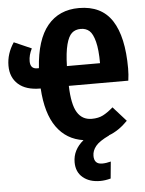

<svg xmlns="http://www.w3.org/2000/svg" viewBox="-70 -759 793 1052"><g transform="rotate(-5 326.5 -233.0)"><path d="M644 -356.9Q644 -323.2 639.2 -290H312Q314.9 -188 342 -143.6Q369.1 -99.1 421.9 -99.1Q458.5 -99.1 484.1 -112.3Q509.8 -125.5 540 -151.9L611.8 -71.8Q563 -21.5 507.8 -1V0Q453.1 25.9 433.1 50.8Q413.1 75.7 413.1 104Q413.1 149.9 457 149.9Q479.5 149.9 504.9 143.1L496.1 235.8Q465.3 244.1 438 244.1Q379.4 244.1 343.3 213.9Q307.1 183.6 307.1 129.9Q307.1 62 366.2 13.2Q272.9 -0.5 219.2 -75.9Q165.5 -151.4 157.2 -289.1H154.8Q76.2 -289.1 34.2 -326.7Q-7.8 -364.3 -7.8 -428.2Q-7.8 -494.6 32.2 -554.2L127.9 -512.2Q109.9 -476.6 109.9 -442.9Q109.9 -400.9 147.9 -400.9H157.2Q167.5 -557.1 231 -633.5Q294.4 -710 403.8 -710Q527.8 -710 585.9 -620.6Q644 -531.2 644 -356.9ZM311 -398.9H493.2Q493.2 -473.1 481.7 -517.6Q470.2 -562 451.4 -578.6Q432.6 -595.2 403.8 -595.2Q374 -595.2 355 -578.1Q335.9 -561 324.5 -517.1Q313 -473.1 311 -398.9Z"/></g></svg>

Font: Fira Sans Compressed
Style: Bold
Weight: 700
Width: 1
Designer: Carrois Corporate & Edenspiekermann AG
Foundry: Carrois Corporate GbR & Edenspiekermann AG
Version: Version 4.203;PS 004.203;hotconv 1.0.88;makeotf.lib2.5.64775